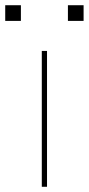

<svg xmlns="http://www.w3.org/2000/svg" viewBox="-51 -715 340 735"><path d="M109 0V-520H129V0ZM209 -635V-695H269V-635ZM-31 -635V-695H29V-635Z"/></svg>

Font: M PLUS 1 Thin
Style: Regular
Weight: 100
Designer: Coji Morishita
Foundry: UNDERFOREST DESIGN
Version: Version 1.001